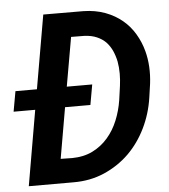

<svg xmlns="http://www.w3.org/2000/svg" viewBox="-70 -758 707 804"><g transform="rotate(-5 284.0 -355.5)"><path d="M18.6 0H205.6Q276.9 0.5 336.4 -25.4Q396 -51.3 441.4 -95.7Q485.8 -139.6 514.9 -199.2Q543.9 -258.8 553.7 -326.2L562 -383.8Q566.4 -419.9 564.5 -454.6Q562.5 -489.3 554.2 -520.5Q543.9 -559.6 523.4 -594Q502.9 -628.4 473.6 -652.8Q442.9 -678.7 401.9 -694.1Q360.8 -709.5 310.1 -710.4L141.6 -710.9L87.9 -401.4H-2.4L-17.6 -316.4H73.2ZM305.2 -316.4 320.3 -401.4H213.4L249.5 -607.4L305.2 -606.9Q335.4 -605.5 357.4 -595.9Q379.4 -586.4 395 -570.8Q410.6 -554.2 420.2 -533Q429.7 -511.7 434.6 -487.8Q439 -462.9 439 -436.8Q439 -410.6 435.5 -385.3L427.2 -326.2Q420.4 -282.2 403.8 -241.7Q387.2 -201.2 360.4 -170.4Q333.5 -139.2 296.1 -120.6Q258.8 -102.1 210.4 -101.6L161.6 -102.5L198.7 -316.4Z"/></g></svg>

Font: Roboto Mono SemiBold
Style: Italic
Weight: 600
Italic angle: -10°
Monospace: yes
Designer: Google
Version: Version 3.000